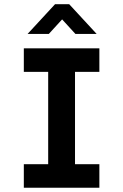

<svg xmlns="http://www.w3.org/2000/svg" viewBox="-20 -881 578 901"><path d="M206.1 0V-654.3H332V0ZM91.8 0V-110.4H446.3V0ZM91.8 -543.9V-654.3H446.3V-543.9ZM109.4 -721.7 238.3 -861.3H304.7L433.6 -721.7H334L271.5 -790L209 -721.7Z"/></svg>

Font: Sen SemiBold
Style: Regular
Weight: 600
Designer: Kosal Sen, Philatype
Foundry: Philatype
Version: Version 2.000;gftools[0.9.31]